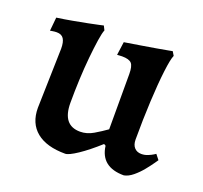

<svg xmlns="http://www.w3.org/2000/svg" viewBox="-92 -575 730 692"><g transform="rotate(20 273.0 -229.5)"><path d="M79 -340Q79 -365 71 -377.5Q63 -390 44 -390Q36 -390 27.5 -388.5Q19 -387 19 -387L24 -439Q53 -443 83 -448.5Q113 -454 138.5 -459Q164 -464 179.5 -467.5Q195 -471 195 -471L203 -455Q198 -443 193.5 -413.5Q189 -384 185 -343.5Q181 -303 179 -258Q177 -213 177 -168Q177 -82 245 -82Q271 -82 295.5 -96.5Q320 -111 341 -126V-338Q341 -368 331.5 -378.5Q322 -389 295 -389Q292 -389 284.5 -388.5Q277 -388 276 -388L283 -439Q314 -444 345 -449Q376 -454 402 -458.5Q428 -463 444 -466Q460 -469 460 -469L469 -454Q462 -439 456 -390Q450 -341 446.5 -271Q443 -201 443 -124Q443 -104 453 -93Q463 -82 480 -82Q493 -82 505 -87Q517 -92 524 -96.5Q531 -101 531 -101L546 -82Q546 -82 537 -69Q528 -56 513.5 -38Q499 -20 481.5 -5.5Q464 9 447 12Q359 12 349 -66L342 -70Q301 -33 268 -11Q235 11 222 11Q150 11 111.5 -20.5Q73 -52 73 -111Z"/></g></svg>

Font: Alegreya SemiBold
Style: Regular
Weight: 600
Designer: Juan Pablo del Peral
Foundry: Huerta Tipografica
Version: Version 2.009